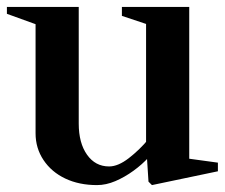

<svg xmlns="http://www.w3.org/2000/svg" viewBox="-29 -520 651 556"><path d="M252 16Q200 16 160 -3Q120 -22 97 -56.5Q74 -91 74 -134V-462L85 -446L-9 -480V-500H199V-162Q199 -106 223 -72Q247 -38 287 -38Q313 -38 344 -62Q375 -86 400 -116L394 -98V-462L405 -447L324 -474V-500H519V-49L507 -62L602 -49V-24L411 16L401 6L396 -72L402 -65Q383 -44 357.5 -25.5Q332 -7 305 4.5Q278 16 252 16Z"/></svg>

Font: Wittgenstein SemiBold
Style: Regular
Weight: 600
Designer: Jörg Drees
Foundry: Jörg Drees
Version: Version 1.500